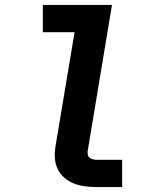

<svg xmlns="http://www.w3.org/2000/svg" viewBox="-20 -755 640 775"><path d="M369 0Q346 0 322.5 -3Q299 -6 278 -14.5Q257 -23 240 -37.5Q223 -52 213 -72.5Q203 -93 201.5 -116.5Q200 -140 204 -164L281 -625H153V-735H432L334 -146Q333 -138 334.5 -130.5Q336 -123 341.5 -118.5Q347 -114 354.5 -112Q362 -110 369 -110H473V0Z"/></svg>

Font: Iosevka Slab XBdEx
Style: Italic
Weight: 800
Width: 7
Italic angle: -9°
Monospace: yes
Designer: Belleve Invis
Foundry: Belleve Invis
Version: Version 11.1.1; ttfautohint (v1.8.3)